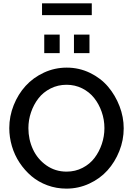

<svg xmlns="http://www.w3.org/2000/svg" viewBox="-20 -1117 792 1142"><path d="M230 -1026.9V-1097.2H525.9V-1026.9ZM243.2 -800.8V-911.1H335V-800.8ZM419.9 -800.8V-911.1H512.2V-800.8ZM35.2 -355Q35.2 -425.3 61.3 -491Q87.4 -556.6 132.3 -606Q177.2 -655.3 241.2 -685.1Q305.2 -714.8 377 -714.8Q450.7 -714.8 515.1 -683.6Q579.6 -652.3 622.8 -601.3Q666 -550.3 690.9 -485.6Q715.8 -420.9 715.8 -354Q715.8 -283.7 689.7 -218.3Q663.6 -152.8 619.1 -103.5Q574.7 -54.2 510.7 -24.7Q446.8 4.9 375 4.9Q315.4 4.9 261.7 -14.9Q208 -34.7 167.2 -69.3Q126.5 -104 96.4 -149.4Q66.4 -194.8 50.8 -247.8Q35.2 -300.8 35.2 -355ZM376 -96.2Q427.7 -96.2 471.2 -118.7Q514.6 -141.1 542.5 -178Q570.3 -214.8 585.7 -260.7Q601.1 -306.6 601.1 -355Q601.1 -405.3 584.7 -451.9Q568.4 -498.5 539.8 -534.4Q511.2 -570.3 468.5 -591.6Q425.8 -612.8 376 -612.8Q324.2 -612.8 280.5 -590.6Q236.8 -568.4 208.5 -531.7Q180.2 -495.1 164.6 -449.2Q148.9 -403.3 148.9 -355Q148.9 -287.6 176 -229Q203.1 -170.4 255.9 -133.3Q308.6 -96.2 376 -96.2Z"/></svg>

Font: Rawline SemiBold
Style: Regular
Weight: 600
Designer: Matt McInerney, Pablo Impallari, Rodrigo Fuenzalida
Foundry: Matt McInerney, Pablo Impallari, Rodrigo Fuenzalida
Version: Version 4.020;PS 004.020;hotconv 1.0.88;makeotf.lib2.5.64775